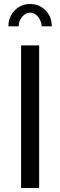

<svg xmlns="http://www.w3.org/2000/svg" viewBox="-20 -936 300 956"><path d="M85 0V-710H175V0ZM130 -873Q108 -873 90.5 -852.5Q73 -832 73 -805H22Q22 -852 53 -884Q84 -916 130 -916Q176 -916 207 -884Q238 -852 238 -805H188Q185 -834 168.5 -853.5Q152 -873 130 -873Z"/></svg>

Font: Raleway Medium
Style: Regular
Weight: 500
Designer: Matt McInerney, Pablo Impallari, Rodrigo Fuenzalida
Foundry: Matt McInerney, Pablo Impallari, Rodrigo Fuenzalida
Version: Version 4.026